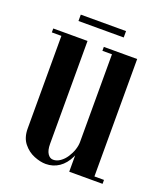

<svg xmlns="http://www.w3.org/2000/svg" viewBox="-114 -657 625 736"><g transform="rotate(20 199.0 -289.0)"><path d="M265.8 -477.5V-135.8Q265.8 -92 250.9 -60.8Q236 -29.5 212 -13.2Q188 3 158.2 3Q136 3 110.1 -7.5Q84.2 -18 65.8 -41Q47.2 -64 47.2 -101.2V-495H148V-75Q148 -49.2 157 -35.6Q166 -22 179.5 -22Q194.5 -22 208.2 -31.8Q222 -41.5 232 -56.8Q242 -72 247.8 -89Q253.5 -106 253.5 -121.2V-477.5ZM350.5 -495V0H253.5V-495ZM253.5 -495V-479H214.5V-495ZM389.5 -16V0H350.5V-16ZM47.2 -495V-479H8.2V-495ZM273.8 -581V-555H89.2V-581Z"/></g></svg>

Font: Emberly Black
Style: Regular
Weight: 900
Designer: Rajesh Rajput
Foundry: Rajesh Rajput
Version: Version 1.000